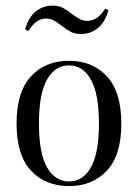

<svg xmlns="http://www.w3.org/2000/svg" viewBox="-20 -639 482 671"><path d="M404 -207.3Q404 -96.8 353.6 -42.7Q303.2 11.3 221 11.3Q138.7 11.3 88.3 -42.7Q37.9 -96.8 37.9 -207.3Q37.9 -317.7 88.3 -372.2Q138.7 -426.6 221 -426.6Q303.2 -426.6 353.6 -372.2Q404 -317.7 404 -207.3ZM116.1 -207.3Q116.1 -103.2 144.4 -54Q172.6 -4.8 221 -4.8Q269.4 -4.8 297.6 -54Q325.8 -103.2 325.8 -207.3Q325.8 -311.3 297.6 -360.9Q269.4 -410.5 221 -410.5Q172.6 -410.5 144.4 -360.9Q116.1 -311.3 116.1 -207.3ZM231.5 -590.3Q247.6 -578.2 259.3 -572.2Q271 -566.1 285.5 -566.1Q321.8 -566.1 347.6 -608.9L358.9 -603.2Q346.8 -560.5 321.4 -540.3Q296 -520.2 263.7 -520.2Q242.7 -520.2 228.2 -527.4Q213.7 -534.7 195.2 -549.2Q178.2 -562.1 166.9 -568.1Q155.6 -574.2 141.1 -574.2Q105.6 -574.2 79 -530.6L67.7 -536.3Q79.8 -579 105.2 -599.2Q130.6 -619.4 163.7 -619.4Q183.9 -619.4 199.2 -611.7Q214.5 -604 231.5 -590.3Z"/></svg>

Font: Playfair Display
Style: Regular
Weight: 400
Designer: Claus Eggers Sørensen
Foundry: Claus Eggers Sørensen
Version: Version 1.005; ttfautohint (v1.2) -l 10 -r 42 -G 200 -x 21 -